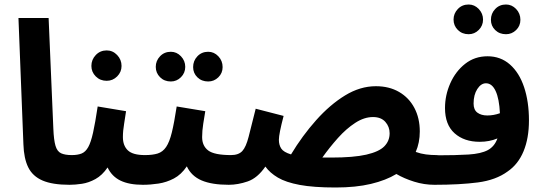

<svg xmlns="http://www.w3.org/2000/svg" viewBox="-20 -816 2406 853"><path d="M289 5Q213 5 169 -14Q125 -33 105.5 -72.5Q86 -112 84 -175L62 -736H196L217 -244Q219 -194 226.5 -168.5Q234 -143 251.5 -135Q269 -127 299 -127Q332 -127 347.5 -108.5Q363 -90 363 -63Q363 -32 344 -13.5Q325 5 289 5Z M454 -457Q425 -457 405.5 -476.5Q386 -496 386 -523Q386 -551 405.5 -571.5Q425 -592 454 -592Q481 -592 500.5 -571.5Q520 -551 520 -523Q520 -496 500.5 -476.5Q481 -457 454 -457Z M289 5 299 -127Q325 -127 342.5 -134Q360 -141 372 -162.5Q384 -184 393.5 -227Q403 -270 414 -343L540 -322Q537 -298 531.5 -266.5Q526 -235 526 -207Q526 -169 548 -148Q570 -127 624 -127Q657 -127 672.5 -108Q688 -89 688 -63Q688 -32 669.5 -13.5Q651 5 615 5Q554 5 515.5 -13.5Q477 -32 458 -72Q434 -37 404 -20.5Q374 -4 344 0.5Q314 5 289 5Z M739 -454Q710 -454 691 -473Q672 -492 672 -519Q672 -546 691 -566Q710 -586 739 -586Q765 -586 784 -566Q803 -546 803 -519Q803 -492 784 -473Q765 -454 739 -454ZM905 -454Q876 -454 857 -472.5Q838 -491 838 -518Q838 -546 857 -566Q876 -586 905 -586Q931 -586 950 -566Q969 -546 969 -518Q969 -491 950 -472.5Q931 -454 905 -454Z M614 5 624 -127Q658 -127 680.5 -134Q703 -141 718 -163Q733 -185 743.5 -228Q754 -271 765 -343L892 -322Q888 -298 883 -266.5Q878 -235 878 -207Q878 -168 905 -147.5Q932 -127 1007 -127Q1040 -127 1055.5 -108Q1071 -89 1071 -63Q1071 -32 1052 -13.5Q1033 5 997 5Q921 5 875.5 -14.5Q830 -34 810 -77Q785 -40 752.5 -23Q720 -6 684.5 -0.5Q649 5 614 5Z M1471 17Q1373 17 1311.5 5.5Q1250 -6 1214.5 -27Q1179 -48 1159 -76Q1124 -25 1080.5 -10Q1037 5 996 5L1006 -127Q1040 -127 1056.5 -145Q1073 -163 1084.5 -208Q1096 -253 1116 -333L1240 -301Q1219 -221 1219 -195Q1219 -172 1229.5 -156Q1240 -140 1273 -130Q1323 -213 1384.5 -282Q1446 -351 1513 -392Q1580 -433 1650 -433Q1709 -433 1753 -407.5Q1797 -382 1821 -336.5Q1845 -291 1845 -232Q1845 -182 1827 -141Q1849 -133 1872 -130Q1895 -127 1919 -127Q1952 -127 1968 -108Q1984 -89 1984 -63Q1984 -32 1964.5 -13.5Q1945 5 1910 5Q1864 5 1819.5 -9Q1775 -23 1741 -43Q1695 -15 1628 1Q1561 17 1471 17ZM1637 -296Q1598 -296 1558 -270Q1518 -244 1481 -202.5Q1444 -161 1412 -116Q1431 -116 1452 -116Q1551 -116 1607.5 -129Q1664 -142 1687.5 -166Q1711 -190 1711 -224Q1711 -253 1692 -274.5Q1673 -296 1637 -296Z M2062 -664Q2033 -664 2014 -683Q1995 -702 1995 -729Q1995 -756 2014 -776Q2033 -796 2062 -796Q2088 -796 2107 -776Q2126 -756 2126 -729Q2126 -702 2107 -683Q2088 -664 2062 -664ZM2228 -664Q2199 -664 2180 -682.5Q2161 -701 2161 -728Q2161 -756 2180 -776Q2199 -796 2228 -796Q2254 -796 2273 -776Q2292 -756 2292 -728Q2292 -701 2273 -682.5Q2254 -664 2228 -664Z M1910 5 1919 -126Q2006 -126 2061.5 -129.5Q2117 -133 2147 -149Q2177 -165 2190 -201Q2154 -186 2111 -186Q2042 -186 1999.5 -224Q1957 -262 1957 -336Q1957 -393 1980.5 -446Q2004 -499 2046.5 -532.5Q2089 -566 2146 -566Q2204 -566 2245.5 -529.5Q2287 -493 2308.5 -428.5Q2330 -364 2330 -281Q2330 -202 2306 -144Q2282 -86 2235 -54Q2183 -16 2103 -5.5Q2023 5 1910 5ZM2084 -356Q2084 -328 2101 -315.5Q2118 -303 2145 -303Q2173 -303 2201 -313Q2198 -377 2182 -411.5Q2166 -446 2139 -446Q2117 -446 2100.5 -420.5Q2084 -395 2084 -356Z"/></svg>

Font: Noto Sans Arabic Cond
Style: Bold
Weight: 700
Width: 3
Designer: Monotype Design Team, Nadine Chahine, Nizar Qandah and Khaled Hosny
Foundry: Monotype Imaging Inc.
Version: Version 2.012; ttfautohint (v1.8.4.7-5d5b)